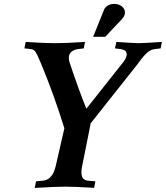

<svg xmlns="http://www.w3.org/2000/svg" viewBox="-20 -945 835 967"><path d="M415 -397.5 600.1 -631.3Q618.2 -653.8 618.2 -672.4Q618.2 -678.7 615.2 -683.3Q612.3 -688 608.6 -690.7Q605 -693.4 597.7 -695.3Q590.3 -697.3 585.9 -698Q581.5 -698.7 572 -699.7Q562.5 -700.7 559.1 -701.2L565.9 -733.9Q659.2 -727.5 677.2 -727.5Q700.2 -727.5 795.4 -733.9L789.1 -701.2L759.8 -697.8Q738.3 -695.3 719.2 -678Q700.2 -660.6 670.9 -619.6L432.6 -318.8L436.5 -322.3Q410.2 -191.9 393.1 -105Q390.1 -91.3 390.1 -77.6Q390.1 -69.3 391.6 -62.7Q393.1 -56.2 394.8 -51.8Q396.5 -47.4 401.4 -43.9Q406.2 -40.5 408.7 -38.8Q411.1 -37.1 419.4 -35.6Q427.7 -34.2 430.9 -33.9Q434.1 -33.7 445.3 -33Q456.5 -32.2 460.4 -31.7L454.1 1Q359.4 -4.9 307.6 -4.9Q259.3 -4.9 154.8 1.5L161.6 -31.7L197.8 -35.2Q245.1 -41 260.7 -108.9L304.2 -298.8Q251.5 -468.8 188 -621.6Q183.6 -631.3 177 -647Q170.4 -662.6 167.5 -668.7Q164.6 -674.8 159.4 -682.9Q154.3 -690.9 148.4 -693.8Q142.6 -696.8 133.8 -697.8H134.3Q132.3 -698.2 118.7 -699.7Q105 -701.2 103 -701.2L109.4 -733.9Q203.6 -727.5 255.9 -727.5Q313 -727.5 408.2 -733.9L401.9 -701.2L372.6 -697.8Q353 -695.3 339.8 -684.3Q326.7 -673.3 326.7 -654.3Q326.7 -641.6 331.1 -628.4Q377.4 -490.2 415 -397.5ZM510.3 -759.8H449.2L504.4 -897Q508.8 -907.7 522 -916.5Q535.2 -925.3 554.7 -925.3Q578.1 -925.3 593.8 -912.8Q609.4 -900.4 609.4 -881.3Q609.4 -864.7 595.7 -851.1H596.2Q555.2 -808.1 510.3 -759.8Z"/></svg>

Font: Flanker
Style: Bold Italic
Weight: 700
Italic angle: -12°
Designer: Flanker
Version: Version 2.000